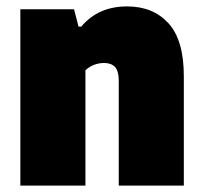

<svg xmlns="http://www.w3.org/2000/svg" viewBox="-20 -579 634 599"><path d="M43.5 -550H211L225 -496H233.5Q286.5 -559 376.5 -559Q457.5 -559 505.5 -506.5Q553.5 -454 553.5 -341.5V0H350.5V-327Q350.5 -357.5 338.8 -370Q327 -382.5 304.5 -382.5Q287.5 -382.5 272.2 -376.2Q257 -370 246.5 -359.5V0H43.5Z"/></svg>

Font: Encode Sans SemiCondensed Black
Style: Regular
Weight: 900
Width: 4
Designer: Multiple Designers
Foundry: Impallari Type
Version: Version 2.000